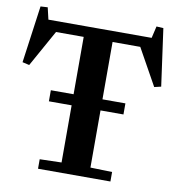

<svg xmlns="http://www.w3.org/2000/svg" viewBox="-87 -878 879 956"><g transform="rotate(10 352.0 -400.0)"><path d="M41 -798 77 -800 91 -740H613L627 -800L662 -798L702 -509L668 -501L565 -686H425V-396H541V-340H425V-51L535 -48V0H169V-48L279 -51V-340H164V-396H279V-686H139L36 -501L1 -509Z"/></g></svg>

Font: Minipax
Style: Bold
Weight: 600
Designer: Raphaël Ronot, Igor Stepanchenko (Cyrillic)
Foundry: steppetype
Version: Version 1.002